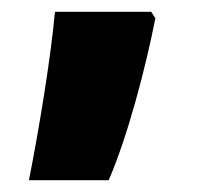

<svg xmlns="http://www.w3.org/2000/svg" viewBox="-20 -166 336 325"><path d="M243 -135 236 -146H73C66 -68 46 53 29 139H164C196 65 226 -49 243 -135Z"/></svg>

Font: Noto Sans Armenian SemiCondensed Black
Style: Regular
Weight: 900
Width: 4
Designer: Monotype Design Team
Foundry: Monotype Imaging Inc.
Version: Version 2.008